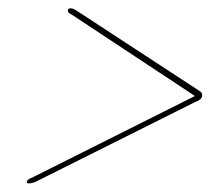

<svg xmlns="http://www.w3.org/2000/svg" viewBox="-20 -572 510 460"><path d="M142.5 -548Q143 -552 150 -552Q154.5 -552 162 -547.5L455 -356Q466.5 -350 464 -340.5Q462 -332.5 446.5 -327L63.5 -135.5Q54 -132.5 49.5 -132.5Q43 -132.5 44.5 -137.5Q46.5 -143 57 -146.5L447 -342L149.5 -538.5Q141 -542.5 142.5 -548Z"/></svg>

Font: Fraunces 72pt S000 Thin
Style: Italic
Weight: 100
Italic angle: -16°
Version: Version 1.000; ttfautohint (v1.8.3)